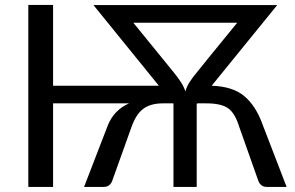

<svg xmlns="http://www.w3.org/2000/svg" viewBox="-20 -736 1160 756"><path d="M1108.5 0H1030.5Q1017.5 0 1009.2 -6.8Q1001 -13.5 997.5 -23L922 -236.5Q905.5 -290.5 878 -309.8Q850.5 -329 793.5 -329H757L756 -327.5H754.5V0H663V-327.5L662 -329H621Q573.5 -329 544.8 -308Q516 -287 498 -236.5L421.5 -23Q418 -13.5 409.8 -6.8Q401.5 0 388.5 0H311L405 -243.5Q429 -302.5 488 -329H189V0H91.5V-716.5H189V-398.5H605.5L348 -716H1071.5L813.5 -398.5Q897.5 -395.5 942.5 -357Q988 -318.5 1014 -245.5ZM709.5 -376Q716 -396 727.2 -413.8Q738.5 -431.5 757.5 -454Q768.5 -468.5 914 -646.5H505L660.5 -455.5Q703.5 -403.5 709.5 -376Z"/></svg>

Font: Verano Sans
Style: Regular
Weight: 400
Designer: Lukasz Dziedzic with Adam Twardoch and Botio Nikoltchev
Foundry: tyPoland Lukasz Dziedzic
Version: Version 3.001;December 28, 2019;FontCreator 12.0.0.2547 64-b